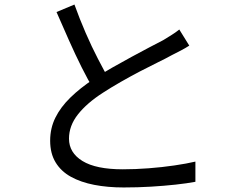

<svg xmlns="http://www.w3.org/2000/svg" viewBox="-20 -798 1040 846"><path d="M814 -597Q797 -586 778 -576Q759 -566 737 -555Q712 -541 675 -523Q638 -505 596 -483Q554 -461 512 -437Q470 -413 433 -389Q363 -344 323.5 -294Q284 -244 284 -187Q284 -125 343.5 -88.5Q403 -52 521 -52Q576 -52 635 -56.5Q694 -61 748.5 -69Q803 -77 841 -86V3Q804 10 753.5 15.5Q703 21 645 24.5Q587 28 525 28Q454 28 395 16.5Q336 5 292.5 -19Q249 -43 225 -82.5Q201 -122 201 -178Q201 -233 224 -279.5Q247 -326 290 -368Q333 -410 392 -449Q430 -475 473.5 -499.5Q517 -524 559 -547Q601 -570 637.5 -589Q674 -608 699 -621Q720 -634 737 -644.5Q754 -655 770 -668ZM308 -778Q331 -714 357.5 -653Q384 -592 411.5 -539Q439 -486 462 -445L393 -404Q368 -445 340 -501Q312 -557 284 -620Q256 -683 229 -745Z"/></svg>

Font: Farlight84_Sys_V01
Style: Regular
Weight: 400
Designer: Ryoko NISHIZUKA  (kana, bopomofo & ideographs); Paul D. Hunt (Latin, Greek & Cyrillic); Sandoll Communications , Soo-you
Foundry: Adobe
Version: Version 2.004;October 29, 2024;FontCreator 14.0.0.2814 64-bi